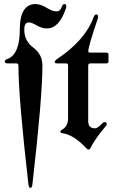

<svg xmlns="http://www.w3.org/2000/svg" viewBox="-20 -727 575 946"><path d="M3.4 0ZM261.2 -436Q399.9 -528.8 440.9 -641.6Q446.3 -655.8 454.1 -655.8Q463.4 -655.8 463.4 -645.5Q463.4 -640.1 461.4 -634.3Q415 -497.6 415 -475.1Q415 -467.8 423.3 -467.8H503.9Q514.6 -467.8 514.6 -457V-425.3Q514.6 -414.6 503.9 -414.6H425.3Q414.6 -414.6 414.6 -403.8V-129.9Q414.6 -94.7 448.2 -94.7Q460.9 -94.7 483.4 -118.7Q489.7 -125.5 494.6 -125.5Q505.9 -125.5 505.9 -115.2Q505.9 -110.8 500 -104Q449.2 -44.4 425.3 2.9Q421.9 9.8 416.5 9.8Q411.1 9.8 404.8 2.9Q342.3 -64 286.1 -70.8Q277.8 -71.8 277.8 -77.6Q277.8 -83.5 283.2 -86.4Q315.4 -104 315.4 -142.6V-403.8Q315.4 -414.6 305.7 -414.6H262.2Q249.5 -414.6 249.5 -421.4Q249.5 -428.2 261.2 -436ZM15.6 -436Q77.6 -458.5 77.6 -581.1Q77.6 -662.1 109.9 -690.9Q127.4 -707 153.6 -707Q179.7 -707 209.2 -689Q238.8 -670.9 257.8 -670.9Q276.9 -670.9 284.2 -692.9Q289.1 -707 297.4 -707Q306.6 -707 306.6 -696.8Q306.6 -691.4 304.7 -685.5Q271.5 -586.9 211.4 -586.9Q186.5 -586.9 160.9 -601.8Q135.3 -616.7 122.1 -616.7Q99.6 -616.7 99.6 -581.1Q99.6 -525.4 144.3 -492.2Q189 -459 189 -403.8Q189 -248.5 139.6 182.1Q137.7 198.7 129.9 198.7Q122.1 198.7 120.1 182.1Q70.8 -248.5 70.8 -403.8Q70.8 -414.6 60.5 -414.6H19Q3.4 -414.6 3.4 -423.1Q3.4 -431.6 15.6 -436Z"/></svg>

Font: UnifrakturMaguntia16
Style: Book
Weight: 400
Designer: j. 'mach' wust, Gerrit Ansmann, Georg Duffner, based on a font by Peter Wiegel, original typeface by Carl Albert Fahrenw
Version: Version 2017-03-19